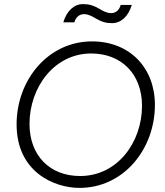

<svg xmlns="http://www.w3.org/2000/svg" viewBox="-20 -910 806 937"><path d="M368 7C583 7 736 -182 736 -398C736 -580 612 -708 429 -708C215 -708 61 -520 61 -303C61 -71 244 7 368 7ZM371 -51C221 -51 124 -153 124 -305C124 -484 245 -649 425 -649C573 -649 673 -548 673 -394C673 -214 552 -51 371 -51ZM289 -801H343C350 -826 367 -841 390 -841C412 -841 430 -830 449 -819C475 -804 496 -797 527 -797C571 -797 607 -831 623 -886H569C562 -861 546 -846 522 -846C500 -846 482 -857 463 -868C437 -883 416 -890 385 -890C341 -890 305 -856 289 -801Z"/></svg>

Font: Fixel Display Light
Style: Italic
Weight: 300
Italic angle: -10°
Designer: AlfaBravo + MacPaw
Foundry: Kyrylo Tkachov, Marchela Mozhyna, Serhii Makarenko, Maria Weinstein, Zakhar Kryvoshyya
Version: Version 1.210;Glyphs 3.2 (3217)